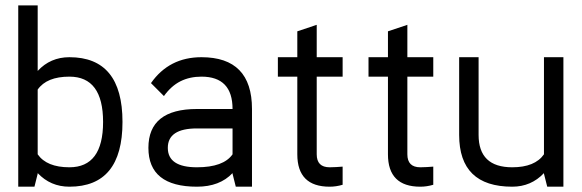

<svg xmlns="http://www.w3.org/2000/svg" viewBox="-20 -704 2193 724"><path d="M122.1 -683.6V-436.5Q169.9 -488.3 241.7 -488.3Q441.9 -488.3 441.9 -244.1Q441.9 0 241.7 0Q170.4 0 122.1 -51.3V-48.8L109.9 0H48.8V-683.6ZM241.7 -415Q156.2 -415 122.1 -366.2V-122.1Q156.2 -73.2 241.7 -73.2Q368.7 -73.2 368.7 -244.1Q368.7 -415 241.7 -415Z M739.7 -488.3Q930.2 -488.3 930.2 -293V0H869.1L856.9 -48.8V-51.3Q808.6 0 722.7 0Q539.6 0 539.6 -146.5Q539.6 -293 722.7 -293H856.9Q856.9 -415 739.7 -415Q695.3 -415 660.4 -397.5Q625.5 -379.9 598.1 -341.8L549.3 -390.6Q617.7 -488.3 739.7 -488.3ZM722.7 -219.7Q612.8 -219.7 612.8 -146.5Q612.8 -73.2 722.7 -73.2Q822.8 -73.2 856.9 -122.1V-219.7Z M1101.1 -488.3V-585.9L1174.3 -610.4V-488.3H1272V-415H1174.3V-122.1Q1174.3 -73.2 1223.1 -73.2Q1235.4 -73.2 1247.6 -74Q1259.8 -74.7 1272 -75.7V-7.3Q1247.6 0 1223.1 0Q1101.1 0 1101.1 -122.1V-415H1027.8V-488.3Z M1442.9 -488.3V-585.9L1516.1 -610.4V-488.3H1613.8V-415H1516.1V-122.1Q1516.1 -73.2 1564.9 -73.2Q1577.1 -73.2 1589.4 -74Q1601.6 -74.7 1613.8 -75.7V-7.3Q1589.4 0 1564.9 0Q1442.9 0 1442.9 -122.1V-415H1369.6V-488.3Z M1911.6 0Q1711.4 0 1711.4 -195.3V-488.3H1784.7V-195.3Q1784.7 -73.2 1911.6 -73.2Q1997.1 -73.2 2031.2 -122.1V-488.3H2104.5V0H2043.5L2031.2 -48.8V-51.3Q1982.9 0 1911.6 0Z"/></svg>

Font: Sanitrixie
Style: Regular
Weight: 400
Designer: Jayvee D. Enaguas (Grand Chaos)
Version: Version 1.1 - 6/9/2013